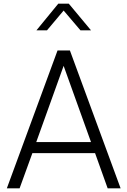

<svg xmlns="http://www.w3.org/2000/svg" viewBox="-20 -1018 688 1038"><path d="M291 -745H358L632 0H562L494 -190H155L86 0H17ZM472 -250 324 -662 176 -250ZM295 -998H352L472 -854H415L324 -961L234 -854H177Z"/></svg>

Font: Evergrow Sans
Style: Light
Weight: 300
Foundry: 10Web
Version: Version 1.000